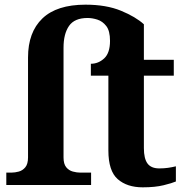

<svg xmlns="http://www.w3.org/2000/svg" viewBox="-20 -792 793 822"><path d="M591 10Q524 10 484 -25Q444 -60 444 -148V-468H369V-519Q401 -519 426 -542Q451 -565 451 -617Q451 -660 435 -680.5Q419 -701 397 -708Q375 -715 355 -715Q299 -715 275.5 -681Q252 -647 252 -588V-118Q252 -90 263.5 -76Q275 -62 292 -57.5Q309 -53 323 -53H370V0H7V-53H29Q44 -53 60.5 -57.5Q77 -62 88.5 -76Q100 -90 100 -118V-546Q100 -654 161.5 -713Q223 -772 346 -772Q435 -772 498 -746Q561 -720 596 -688V-536H724V-468H596V-158Q596 -113 611.5 -92Q627 -71 662 -71Q682 -71 699.5 -73.5Q717 -76 733 -80V-15Q717 -8 680.5 1Q644 10 591 10Z"/></svg>

Font: NotoSerif-Bold
Style: Regular
Weight: 700
Designer: Monotype Design Team
Foundry: Monotype Imaging Inc.
Version: Version 2.007; ttfautohint (v1.8) -l 8 -r 50 -G 200 -x 14 -D